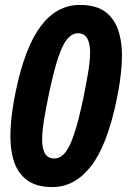

<svg xmlns="http://www.w3.org/2000/svg" viewBox="-20 -749 519 779"><path d="M193 10Q125 10 86.5 -20.5Q48 -51 33.5 -104.5Q19 -158 23 -228.5Q27 -299 44 -379Q81 -557 145.5 -643Q210 -729 304 -729Q372 -729 410 -699Q448 -669 463 -616Q478 -563 474 -493Q470 -423 453 -343Q414 -156 348 -73Q282 10 193 10ZM198 -106Q222 -105 242 -127Q262 -149 280.5 -204Q299 -259 319 -355Q329 -405 337 -451Q345 -497 345.5 -534Q346 -571 334.5 -592.5Q323 -614 296 -614Q273 -614 253.5 -591.5Q234 -569 216 -515Q198 -461 178 -366Q168 -317 160 -271Q152 -225 151 -188Q150 -151 161 -129Q172 -107 198 -106Z"/></svg>

Font: Mona Sans Condensed
Style: Bold Italic
Weight: 700
Width: 3
Italic angle: -11.7°
Designer: Deni Anggara
Foundry: GitHub
Version: Version 1.001; ttfautohint (v1.8.4.7-5d5b);gftools[0.9.31]